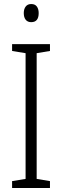

<svg xmlns="http://www.w3.org/2000/svg" viewBox="-20 -933 309 953"><path d="M228 0H40V-34L107 -45V-669L40 -680V-714H228V-680L162 -669V-45L228 -34ZM135 -913Q154 -913 163 -900.5Q172 -888 172 -868Q172 -823 135 -823Q117 -823 107.5 -835Q98 -847 98 -868Q98 -888 107.5 -900.5Q117 -913 135 -913Z"/></svg>

Font: Noto Sans Condensed Light
Style: Regular
Weight: 300
Width: 3
Designer: Monotype Design Team
Foundry: Monotype Imaging Inc.
Version: Version 2.013; ttfautohint (v1.8.4.7-5d5b)